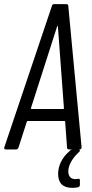

<svg xmlns="http://www.w3.org/2000/svg" viewBox="-26 -720 443 925"><path d="M297 -9 288 -133Q288 -137 284 -137H108Q106 -137 104.5 -136Q103 -135 103 -133L63 -9Q60 0 51 0H2Q-3 0 -5 -3Q-7 -6 -5 -11L224 -691Q226 -700 235 -700H294Q303 -700 303 -691L367 -11Q367 0 357 0H307Q297 0 297 -9ZM126 -195H279Q282 -195 282 -199L253 -592Q253 -595 252 -595Q251 -595 249 -592L123 -199Q123 -195 126 -195ZM351 182Q338 185 322 185Q254 185 254 117Q254 89 267.5 60.5Q281 32 310 7Q314 4 314 3Q319 0 325 0H351Q359 0 359 5Q359 9 355 12Q331 34 317 58.5Q303 83 303 106Q304 143 338 143Q344 143 348 142L352 141Q359 141 359 149V170Q359 179 351 182Z"/></svg>

Font: Barlow Condensed
Style: Italic
Weight: 400
Width: 3
Italic angle: -7°
Designer: Jeremy Tribby
Foundry: Tribby Type
Version: Version 1.408